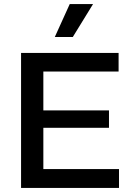

<svg xmlns="http://www.w3.org/2000/svg" viewBox="-20 -919 641 939"><path d="M83 0V-660H560V-569H192V-379H513V-294H192V-92H562V0ZM336 -738H248L321 -899H435Z"/></svg>

Font: Bricolage Grotesque 10pt Medium
Style: Regular
Weight: 500
Designer: Mathieu Triay
Foundry: Atelier Triay
Version: Version 1.000; ttfautohint (v1.8.4.7-5d5b);gftools[0.9.32]